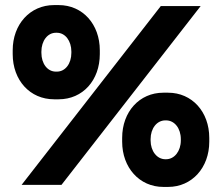

<svg xmlns="http://www.w3.org/2000/svg" viewBox="-20 -728 874 756"><path d="M193 -337H211C306 -337 373 -412 373 -515V-530C373 -632 306 -708 211 -708H193C98 -708 30 -632 30 -530V-515C30 -412 98 -337 193 -337ZM65 0H222L770 -704H613ZM200 -446C167 -446 143 -477 143 -520V-525C143 -567 167 -599 200 -599H204C237 -599 261 -567 261 -525V-520C261 -477 237 -446 204 -446ZM623 8H642C736 8 804 -68 804 -170V-185C804 -288 736 -363 642 -363H623C529 -363 461 -288 461 -185V-170C461 -68 529 8 623 8ZM631 -101C598 -101 573 -133 573 -175V-180C573 -223 598 -254 631 -254H634C667 -254 692 -223 692 -180V-175C692 -133 667 -101 634 -101Z"/></svg>

Font: Fixel Display Bold
Style: Bold
Weight: 700
Designer: AlfaBravo + MacPaw
Foundry: Kyrylo Tkachov, Marchela Mozhyna, Serhii Makarenko, Maria Weinstein, Zakhar Kryvoshyya
Version: Version 1.211